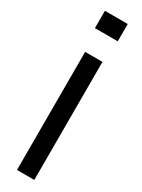

<svg xmlns="http://www.w3.org/2000/svg" viewBox="-214 -823 624 845"><g transform="rotate(30 98.0 -400.0)"><path d="M40 -712V-800H156V-712ZM55 0V-600H143V0Z"/></g></svg>

Font: Big Shoulders Display SemiBold
Style: Regular
Weight: 600
Designer: Patric King
Foundry: XO Type Co
Version: Version 1.000; ttfautohint (v1.8.2)